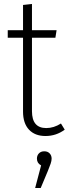

<svg xmlns="http://www.w3.org/2000/svg" viewBox="-20 -674 346 967"><path d="M306 -21Q263 11 209 11Q156 11 126 -21Q96 -53 96 -112V-484H19V-522H96V-649L141 -654V-522H265L259 -484H141V-114Q141 -29 213 -29Q251 -29 287 -52ZM240 125Q240 136 235 150.5Q230 165 221 187L185 273H157L187 159Q166 148 166 125Q166 109 176 98.5Q186 88 203 88Q220 88 230 98.5Q240 109 240 125Z"/></svg>

Font: Fira Sans Condensed ExtraLight
Style: Regular
Weight: 275
Width: 3
Designer: Carrois Corporate & Edenspiekermann AG
Foundry: Carrois Corporate GbR & Edenspiekermann AG
Version: Version 4.203